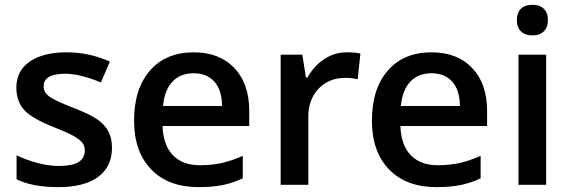

<svg xmlns="http://www.w3.org/2000/svg" viewBox="-20 -767 2369 797"><path d="M444.8 -153.8Q444.8 -74.7 387.2 -32.5Q329.6 9.8 222.2 9.8Q114.3 9.8 48.8 -22.9V-122.1Q144 -78.1 226.1 -78.1Q332 -78.1 332 -142.1Q332 -162.6 320.3 -176.3Q308.6 -189.9 281.7 -204.6Q254.9 -219.2 207 -237.8Q113.8 -273.9 80.8 -310.1Q47.9 -346.2 47.9 -403.8Q47.9 -473.1 103.8 -511.5Q159.7 -549.8 255.9 -549.8Q351.1 -549.8 436 -511.2L398.9 -424.8Q311.5 -460.9 252 -460.9Q161.1 -460.9 161.1 -409.2Q161.1 -383.8 184.8 -366.2Q208.5 -348.6 288.1 -317.9Q355 -292 385.3 -270.5Q415.5 -249 430.2 -220.9Q444.8 -192.9 444.8 -153.8Z M804.7 9.8Q678.7 9.8 607.7 -63.7Q536.6 -137.2 536.6 -266.1Q536.6 -398.4 602.5 -474.1Q668.5 -549.8 783.7 -549.8Q890.6 -549.8 952.6 -484.9Q1014.6 -419.9 1014.6 -306.2V-244.1H654.8Q657.2 -165.5 697.3 -123.3Q737.3 -81.1 810.1 -81.1Q857.9 -81.1 899.2 -90.1Q940.4 -99.1 987.8 -120.1V-26.9Q945.8 -6.8 902.8 1.5Q859.9 9.8 804.7 9.8ZM783.7 -462.9Q729 -462.9 696 -428.2Q663.1 -393.6 656.7 -327.1H901.9Q900.9 -394 869.6 -428.5Q838.4 -462.9 783.7 -462.9Z M1418.9 -549.8Q1453.6 -549.8 1476.1 -544.9L1464.8 -438Q1440.4 -443.8 1414.1 -443.8Q1345.2 -443.8 1302.5 -398.9Q1259.8 -354 1259.8 -282.2V0H1145V-540H1234.9L1250 -444.8H1255.9Q1282.7 -493.2 1325.9 -521.5Q1369.1 -549.8 1418.9 -549.8Z M1792 9.8Q1666 9.8 1595 -63.7Q1523.9 -137.2 1523.9 -266.1Q1523.9 -398.4 1589.8 -474.1Q1655.8 -549.8 1771 -549.8Q1877.9 -549.8 1939.9 -484.9Q2002 -419.9 2002 -306.2V-244.1H1642.1Q1644.5 -165.5 1684.6 -123.3Q1724.6 -81.1 1797.4 -81.1Q1845.2 -81.1 1886.5 -90.1Q1927.7 -99.1 1975.1 -120.1V-26.9Q1933.1 -6.8 1890.1 1.5Q1847.2 9.8 1792 9.8ZM1771 -462.9Q1716.3 -462.9 1683.3 -428.2Q1650.4 -393.6 1644 -327.1H1889.2Q1888.2 -394 1856.9 -428.5Q1825.7 -462.9 1771 -462.9Z M2247.1 0H2132.3V-540H2247.1ZM2125.5 -683.1Q2125.5 -713.9 2142.3 -730.5Q2159.2 -747.1 2190.4 -747.1Q2220.7 -747.1 2237.5 -730.5Q2254.4 -713.9 2254.4 -683.1Q2254.4 -653.8 2237.5 -637Q2220.7 -620.1 2190.4 -620.1Q2159.2 -620.1 2142.3 -637Q2125.5 -653.8 2125.5 -683.1Z"/></svg>

Font: f1_46825          
Style: Regular
Weight: 600
Foundry: Ascender Corporation
Version: Version 1.10